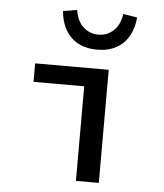

<svg xmlns="http://www.w3.org/2000/svg" viewBox="-53 -780 705 827"><g transform="rotate(5 300.0 -367.0)"><path d="M306 0V-409H87V-489H405V0ZM347 -571Q306 -571 276.5 -584Q247 -597 228 -618.5Q209 -640 199 -667.5Q189 -695 187 -724L247 -734Q250 -715 257 -697.5Q264 -680 276.5 -666.5Q289 -653 306.5 -644.5Q324 -636 347 -636Q370 -636 387.5 -644.5Q405 -653 417.5 -666.5Q430 -680 437 -697.5Q444 -715 447 -734L507 -724Q505 -695 495 -667.5Q485 -640 466 -618.5Q447 -597 417.5 -584Q388 -571 347 -571Z"/></g></svg>

Font: SauceCodePro Nerd Font Mono
Style: Regular
Weight: 500
Monospace: yes
Designer: Paul D. Hunt, Teo Tuominen
Foundry: Adobe Systems Incorporated
Version: Version 2.030;PS 1.000;hotconv 16.6.51;makeotf.lib2.5.65220;